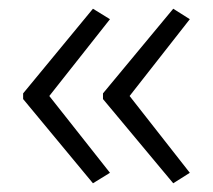

<svg xmlns="http://www.w3.org/2000/svg" viewBox="-20 -492 487 440"><path d="M33 -278 193 -472 232 -448 93 -272 232 -96 193 -72 33 -265ZM216 -278 377 -472 415 -448 277 -272 415 -96 377 -72 216 -265Z"/></svg>

Font: Noto Sans Lao Looped Light
Style: Regular
Weight: 300
Designer: Mark Frömberg, Ben Mitchell
Foundry: The Fontpad Ltd
Version: Version 1.002; ttfautohint (v1.8.4.7-5d5b)